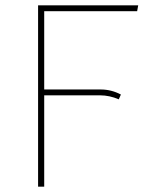

<svg xmlns="http://www.w3.org/2000/svg" viewBox="-20 -701 572 721"><path d="M495 -659H146V-365H358Q398 -365 434 -346L426 -328Q391 -343 356 -343H146V0H123V-681H499Z"/></svg>

Font: FiraGO Thin
Style: Regular
Weight: 100
Designer: bBox Type
Foundry: bBox Type GmbH
Version: Version 1.001;PS 001.001;hotconv 1.0.88;makeotf.lib2.5.64775